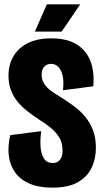

<svg xmlns="http://www.w3.org/2000/svg" viewBox="-20 -848 475 881"><path d="M220 13Q159 13 116.5 -5Q74 -23 50 -56Q26 -89 20.5 -133Q15 -177 27 -228L169 -246Q164 -210 166 -176Q168 -142 181.5 -121Q195 -100 222 -100Q235 -100 245 -106Q255 -112 261 -124.5Q267 -137 267 -158Q267 -193 251.5 -218Q236 -243 211 -263Q186 -283 157 -301Q133 -317 108 -336Q83 -355 63 -378.5Q43 -402 31 -432Q19 -462 19 -501Q19 -551 41.5 -589.5Q64 -628 107.5 -650Q151 -672 215 -672Q287 -672 331.5 -644.5Q376 -617 395 -567.5Q414 -518 408 -452L269 -434Q272 -458 270.5 -479.5Q269 -501 262 -518Q255 -535 243 -545Q231 -555 214 -555Q201 -555 191 -548.5Q181 -542 176 -531.5Q171 -521 171 -505Q171 -481 183.5 -462.5Q196 -444 216.5 -429.5Q237 -415 259 -402Q289 -383 318 -362Q347 -341 370 -313.5Q393 -286 406.5 -251Q420 -216 420 -170Q420 -119 400 -77.5Q380 -36 336.5 -11.5Q293 13 220 13ZM263 -703H140L195 -828H348Z"/></svg>

Font: Bricolage Grotesque 72pt Condensed ExtraBold
Style: Regular
Weight: 800
Width: 3
Designer: Mathieu Triay
Foundry: Atelier Triay
Version: Version 1.001;gftools[0.9.33.dev8+g029e19f]